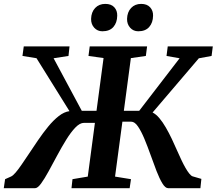

<svg xmlns="http://www.w3.org/2000/svg" viewBox="-47 -986 1135 1006"><path d="M-27.2 0 -20.3 -47.2 9.9 -60.7Q20.6 -65.2 34.6 -81.6Q48.6 -98 65.9 -123.1Q83.1 -148.1 102.5 -177.2Q126.3 -213.1 152.2 -251.1Q178.1 -289.2 205.4 -322.5Q232.7 -355.9 260.9 -377.9Q289.1 -399.9 317 -403.6L144.3 -681L70.7 -692.9L77.5 -743H317.3L311.9 -692.9L233.8 -680.8L381.5 -405.5H458.7L495.6 -681.8L416.6 -692.9L423.1 -743H723.7L717.2 -692.9L638.7 -681.5L601.9 -405.5H682.4L894 -680.7L825.5 -692.9L831.9 -743H1068L1061.6 -692.9L994.8 -680.5L752.5 -396.5Q770.6 -387.7 788 -367Q805.4 -346.4 821.6 -318.3Q837.9 -290.3 853 -258.6Q868 -226.9 881.5 -195.9Q892.7 -170.4 903.6 -147.4Q914.4 -124.5 924.9 -106.3Q935.3 -88.2 944.8 -76.5Q954.2 -64.8 962.3 -62L1008.1 -48.7L1003 0H833.9Q819.1 0 803.8 -25.1Q788.6 -50.1 773.1 -90Q757.7 -129.8 742 -174.2Q726.2 -218.6 709.7 -258.4Q693.1 -298.2 676 -323.3Q658.9 -348.4 640.7 -348.4H594.3L555.8 -60.7L639.3 -47.2L632.3 0H327.6L332.8 -47.2L412.9 -60.7L450.3 -342.3H393.2Q371.4 -342.3 347.7 -317.6Q324.1 -292.9 300 -253.9Q275.9 -215 252.5 -171.2Q229.1 -127.3 207.7 -88.4Q186.4 -49.4 168.4 -24.7Q150.4 0 136.9 0ZM489.4 -822.1Q463.6 -822.1 446.7 -840.7Q429.8 -859.4 430.3 -887.1Q431.3 -922.8 451.6 -944.2Q471.9 -965.6 504.7 -965.6Q536 -965.6 552 -947.8Q568.1 -930 567.2 -903.6Q566.7 -867.2 547 -844.6Q527.3 -822.1 489.4 -822.1ZM677.5 -822.1Q651.7 -822.1 635 -840.7Q618.2 -859.4 618.7 -887.1Q619.7 -922.8 639.9 -944.2Q660.1 -965.6 692.7 -965.6Q723.2 -965.6 739.5 -947.8Q755.8 -930 755 -903.6Q754.5 -867.2 734.7 -844.6Q715 -822.1 677.5 -822.1Z"/></svg>

Font: Merriweather Light
Style: Italic
Weight: 300
Italic angle: -7.8°
Designer: Eben Sorkin
Foundry: Eben Sorkin
Version: Version 2.101